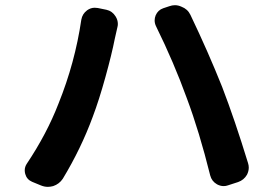

<svg xmlns="http://www.w3.org/2000/svg" viewBox="-20 -729 1040 739"><path d="M205.1 -330.1Q268.6 -487.3 293 -653.3Q296.9 -675.8 315.4 -689.5Q329.1 -699.2 344.7 -699.2Q350.6 -699.2 356.4 -698.2L389.6 -691.4Q412.1 -686.5 424.8 -666Q433.6 -652.3 433.6 -636.7Q433.6 -629.9 431.6 -623Q424.8 -594.7 421.9 -580.1Q410.2 -520.5 385.7 -432.1Q361.3 -343.8 336.9 -279.3Q292 -157.2 221.7 -41Q208 -20.5 184.6 -12.7Q173.8 -9.8 164.1 -9.8Q150.4 -9.8 136.7 -15.6L103.5 -29.3Q83 -38.1 77.1 -59.6Q75.2 -66.4 75.2 -73.2Q75.2 -86.9 83 -98.6Q160.2 -213.9 205.1 -330.1ZM699.2 -350.6Q649.4 -488.3 580.1 -628.9Q575.2 -639.6 575.2 -650.4Q575.2 -660.2 579.1 -669.9Q587.9 -690.4 608.4 -697.3L631.8 -705.1Q642.6 -709 653.3 -709Q666 -709 678.7 -703.1Q702.1 -694.3 712.9 -671.9Q781.2 -529.3 835 -394.5Q883.8 -267.6 934.6 -101.6Q937.5 -92.8 937.5 -84Q937.5 -70.3 930.7 -56.6Q918.9 -36.1 896.5 -28.3L857.4 -15.6Q849.6 -12.7 840.8 -12.7Q828.1 -12.7 815.4 -19.5Q794.9 -31.2 789.1 -53.7Q747.1 -222.7 699.2 -350.6Z"/></svg>

Font: Gen Jyuu Gothic Monospace Bold
Style: Bold
Weight: 700
Designer: [Source Han Sans]
Ryoko NISHIZUKA  (kana & ideographs); Paul D. Hunt (Latin, Greek & Cyrillic); Wenlong ZHANG  (bopomofo
Version: Version 1.002.20150607